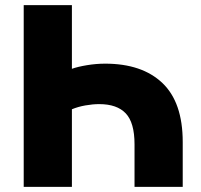

<svg xmlns="http://www.w3.org/2000/svg" viewBox="-20 -725 781 745"><path d="M72 0V-705H259V-458Q281 -466 317 -472Q353 -478 388 -478Q531 -478 610 -403Q689 -328 689 -174V0H502V-165Q502 -249 468 -285Q434 -321 365 -321Q340 -321 311.5 -316Q283 -311 259 -301V0Z"/></svg>

Font: Nunito Sans 10pt Black
Style: Regular
Weight: 900
Designer: Vernon Adams
Foundry: Vernon Adams
Version: Version 3.101;gftools[0.9.27]